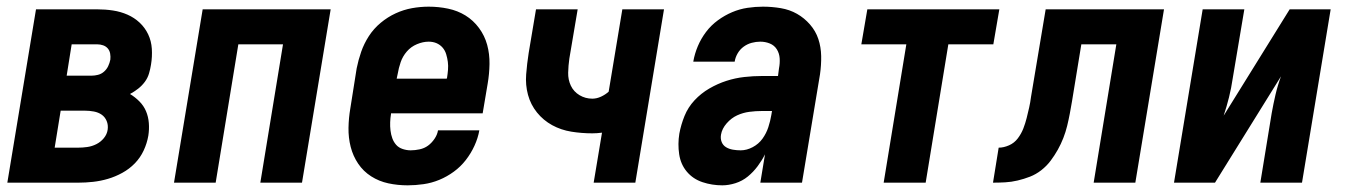

<svg xmlns="http://www.w3.org/2000/svg" viewBox="-20 -548 4040 576"><path d="M2 0 88 -520H272Q296 -520 319 -516.5Q342 -513 362.5 -504Q383 -495 399 -480Q415 -465 424.5 -445Q434 -425 435.5 -401.5Q437 -378 433 -354Q431 -341 427 -327.5Q423 -314 414.5 -302.5Q406 -291 394.5 -282Q383 -273 370 -266Q385 -257 398 -244Q411 -231 418 -214.5Q425 -198 426.5 -179Q428 -160 425 -141Q421 -118 411 -96.5Q401 -75 384.5 -58Q368 -41 347 -29.5Q326 -18 304 -11.5Q282 -5 259.5 -2.5Q237 0 215 0ZM180 -321H255Q264 -321 274 -323.5Q284 -326 292 -333Q300 -340 304.5 -349.5Q309 -359 311 -369Q312 -378 310.5 -387Q309 -396 303.5 -402.5Q298 -409 289.5 -412Q281 -415 272 -415H195ZM144 -105H214Q228 -105 242 -107Q256 -109 269 -115.5Q282 -122 291.5 -133.5Q301 -145 303 -159Q305 -173 300 -185Q295 -197 285 -204Q275 -211 261.5 -213.5Q248 -216 234 -216H162Z M502 0 588 -520H972L886 0H761L829 -415H695L627 0Z M1203 8Q1173 8 1145 2Q1117 -4 1093.5 -19Q1070 -34 1054.5 -57Q1039 -80 1032 -107.5Q1025 -135 1025.5 -164.5Q1026 -194 1031 -223L1050 -343Q1055 -368 1063.5 -392.5Q1072 -417 1086.5 -439.5Q1101 -462 1122 -479.5Q1143 -497 1167 -508Q1191 -519 1216 -523.5Q1241 -528 1266 -528Q1296 -528 1324.5 -522Q1353 -516 1376.5 -501.5Q1400 -487 1417 -464Q1434 -441 1441.5 -413.5Q1449 -386 1448.5 -356Q1448 -326 1443 -297L1428 -208H1153V-206Q1151 -194 1150.5 -181.5Q1150 -169 1151.5 -156.5Q1153 -144 1157 -133Q1161 -122 1168.5 -113.5Q1176 -105 1188 -101Q1200 -97 1212 -97Q1225 -97 1239 -100Q1253 -103 1264 -111Q1275 -119 1283.5 -131.5Q1292 -144 1294 -157H1418Q1414 -134 1403.5 -111Q1393 -88 1377.5 -68Q1362 -48 1341.5 -33Q1321 -18 1298 -8.5Q1275 1 1250.5 4.5Q1226 8 1203 8ZM1170 -312H1320L1321 -314Q1323 -326 1324 -338.5Q1325 -351 1323.5 -362.5Q1322 -374 1318.5 -385.5Q1315 -397 1307.5 -405.5Q1300 -414 1289.5 -418.5Q1279 -423 1266 -423Q1249 -423 1231 -415.5Q1213 -408 1200.5 -393.5Q1188 -379 1182 -361.5Q1176 -344 1173 -326Z M1761 0 1786 -150Q1778 -149 1771 -148.5Q1764 -148 1757 -148Q1725 -148 1694 -153Q1663 -158 1636.5 -172.5Q1610 -187 1591 -210.5Q1572 -234 1564 -263.5Q1556 -293 1558.5 -325Q1561 -357 1566 -389L1588 -520H1713L1688 -372Q1685 -351 1684.5 -330Q1684 -309 1692.5 -291Q1701 -273 1718.5 -262.5Q1736 -252 1757 -252Q1770 -252 1783 -258Q1796 -264 1806 -273L1847 -520H1972L1886 0Z M2147 8Q2116 8 2087.5 -1.5Q2059 -11 2040.5 -33Q2022 -55 2017.5 -85.5Q2013 -116 2018 -147Q2023 -174 2033.5 -200Q2044 -226 2063.5 -247Q2083 -268 2108 -282.5Q2133 -297 2159.5 -305.5Q2186 -314 2213 -317Q2240 -320 2266 -320H2314L2317 -343Q2320 -358 2319 -373Q2318 -388 2310.5 -400Q2303 -412 2289.5 -417.5Q2276 -423 2261 -423Q2248 -423 2235 -419.5Q2222 -416 2211 -408Q2200 -400 2193 -388Q2186 -376 2184 -363H2060V-364Q2064 -387 2073.5 -409.5Q2083 -432 2098 -452Q2113 -472 2133.5 -487Q2154 -502 2176.5 -511.5Q2199 -521 2222.5 -524.5Q2246 -528 2269 -528Q2296 -528 2322.5 -523.5Q2349 -519 2371 -506.5Q2393 -494 2410 -474.5Q2427 -455 2435 -431Q2443 -407 2443.5 -380Q2444 -353 2440 -325L2386 0H2261L2275 -85Q2266 -67 2253 -49.5Q2240 -32 2223.5 -18.5Q2207 -5 2186.5 1.5Q2166 8 2147 8ZM2202 -97Q2220 -97 2238 -106.5Q2256 -116 2267.5 -132Q2279 -148 2285 -166.5Q2291 -185 2294 -203L2296 -215H2266Q2247 -215 2228 -212.5Q2209 -210 2191.5 -202Q2174 -194 2160 -178Q2146 -162 2143 -144Q2141 -132 2145 -122Q2149 -112 2158 -106.5Q2167 -101 2178.5 -99Q2190 -97 2202 -97Z M2631 0 2699 -415H2564L2582 -520H2978L2960 -415H2825L2757 0Z M2959 0 2976 -105Q2991 -105 3007 -112Q3023 -119 3033.5 -133Q3044 -147 3050 -162.5Q3056 -178 3060 -194Q3064 -210 3067.5 -225.5Q3071 -241 3073 -257L3117 -520H3472L3386 0H3261L3329 -415H3224L3196 -244Q3193 -226 3189.5 -207.5Q3186 -189 3181.5 -170.5Q3177 -152 3170 -134Q3163 -116 3153.5 -99Q3144 -82 3132 -66Q3120 -50 3104 -37.5Q3088 -25 3070 -18Q3052 -11 3033 -6.5Q3014 -2 2995.5 -1Q2977 0 2959 0Z M3502 0 3588 -520H3713L3678 -312Q3674 -284 3667 -256Q3660 -228 3651 -201L3849 -520H3972L3886 0H3761L3795 -208Q3800 -236 3806.5 -264Q3813 -292 3823 -319L3625 0Z"/></svg>

Font: Iosevka Term Curly XBd Obl
Style: Regular
Weight: 800
Italic angle: -9°
Designer: Belleve Invis
Foundry: Belleve Invis
Version: Version 32.3.0